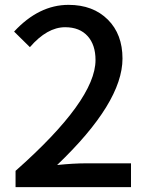

<svg xmlns="http://www.w3.org/2000/svg" viewBox="-20 -770 610 790"><path d="M44 -67Q373 -358 373 -523Q373 -585 341 -621Q308 -658 248 -658Q174 -658 103 -576L38 -640Q140 -750 262 -750Q363 -750 424 -689Q484 -629 484 -529Q484 -348 215 -91Q282 -98 335 -98H519V0H44Z"/></svg>

Font: Noto Sans S Chinese Medium
Style: Regular
Weight: 500
Designer: Ryoko NISHIZUKA  (kana & ideographs); Paul D. Hunt (Latin, Greek & Cyrillic); Wenlong ZHANG  (bopomofo); Sandoll Communi
Foundry: Adobe Systems Incorporated
Version: Version 1.000;PS 1;hotconv 1.0.78;makeotf.lib2.5.61930